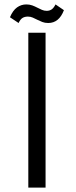

<svg xmlns="http://www.w3.org/2000/svg" viewBox="-20 -848 345 868"><path d="M269 -802Q247 -744 198 -744Q183 -744 171.5 -748.5Q160 -753 149 -758.5Q138 -764 128 -768.5Q118 -773 106 -773Q92 -773 82 -767Q72 -761 64 -744L25 -770Q38 -801 57 -814.5Q76 -828 99 -828Q114 -828 126 -823.5Q138 -819 148.5 -813.5Q159 -808 169.5 -803.5Q180 -799 191 -799Q204 -799 213.5 -805.5Q223 -812 231 -828ZM186 -700V0H108V-700Z"/></svg>

Font: Bebas Neue Regular
Style: Regular
Weight: 400
Designer: Ryoichi Tsunekawa & LGV (GE)
Foundry: Free Software Foundation, Inc.
Version: Version 1.003 August 13, 2016